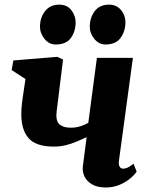

<svg xmlns="http://www.w3.org/2000/svg" viewBox="-20 -818 653 848"><path d="M258.5 -555 230 -324.5Q230 -322 229.8 -319Q229.5 -316 229.2 -313Q229 -310 229 -307Q229 -278.5 245.8 -266.2Q262.5 -254 292.5 -254Q316.5 -254 336.5 -260.8Q356.5 -267.5 370 -275.5L408 -562.5H567L505.5 -109.5Q503 -91.5 508.2 -82.2Q513.5 -73 524.5 -73Q531.5 -73 542.2 -77.2Q553 -81.5 569.5 -95L583.5 -60.5Q574.5 -46 554.8 -29.5Q535 -13 507.5 -1.5Q480 10 447 10Q410 10 386.5 -3.8Q363 -17.5 353 -38.8Q343 -60 346 -83.5L362.5 -212Q340 -201.5 316.5 -191.8Q293 -182 268.5 -176.2Q244 -170.5 218.5 -170.5Q138.5 -170.5 106.2 -207.8Q74 -245 74 -313.5Q74 -325 74.8 -337Q75.5 -349 77 -361.8Q78.5 -374.5 80.5 -388L92.5 -469L31.5 -508.5L39 -551L233 -567ZM225.5 -621.5Q196.5 -621.5 176.2 -646.8Q156 -672 156.5 -702.5Q157.5 -742 179.8 -769.8Q202 -797.5 241.5 -797.5Q276.5 -797.5 295.2 -773Q314 -748.5 314 -719.5Q314 -679.5 293.2 -650.5Q272.5 -621.5 225.5 -621.5ZM445.5 -621.5Q416.5 -621.5 396.2 -646.8Q376 -672 376.5 -702.5Q377.5 -742 399.2 -769.8Q421 -797.5 461.5 -797.5Q495.5 -797.5 515 -773Q534.5 -748.5 534 -719.5Q533.5 -679.5 512.5 -650.5Q491.5 -621.5 445.5 -621.5Z"/></svg>

Font: Merriweather 20pt Black
Style: Italic
Weight: 900
Italic angle: -7.8°
Version: Version 2.101